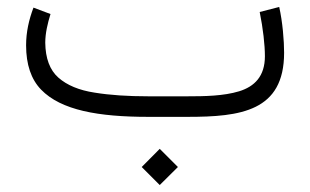

<svg xmlns="http://www.w3.org/2000/svg" viewBox="-20 -339 900 557"><path d="M391.1 145.5 443.4 197.8 496.1 145.5 443.4 92.8ZM523.9 0C678.2 0 804.2 -16.1 804.2 -186C804.2 -203.1 803.2 -224.1 800.8 -249C798.3 -273.9 794.9 -296.9 790 -318.8L733.4 -304.2C743.2 -255.9 748.5 -208.5 748.5 -175.8C748.5 -117.7 718.3 -87.9 673.8 -74.2C628.9 -60.5 573.7 -59.6 524.4 -59.6H410.2C351.1 -59.6 298.8 -63 254.4 -70.3C209.5 -77.1 174.3 -91.8 149.4 -113.8C124.5 -135.7 111.8 -169.9 111.3 -215.3C111.3 -242.2 118.2 -271.5 126.5 -298.3L77.1 -316.9C64 -282.2 55.7 -246.1 55.7 -207.5C55.7 -151.9 70.3 -108.9 99.1 -79.1C157.2 -19 265.6 0 410.2 0Z"/></svg>

Font: Vazirmatn ExtraLight
Style: Regular
Weight: 200
Designer: Saber Rastikerdar
Foundry: Saber Rastikerdar
Version: Version 33.003